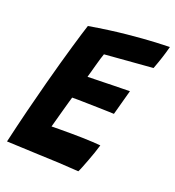

<svg xmlns="http://www.w3.org/2000/svg" viewBox="-129 -762 793 868"><g transform="rotate(20 268.0 -328.0)"><path d="M344 6.5Q294.5 3 246 0.5Q197.5 -2 147 -3.5Q110 -5 71 -6.8Q32 -8.5 -5 -10Q14 -92.5 33.5 -170.8Q53 -249 71.5 -318Q102.5 -434 125.8 -513.2Q149 -592.5 160 -625.5Q257 -642 338.2 -650Q419.5 -658 473.5 -660.5Q527.5 -663 541 -663Q533.5 -634 524.5 -606.5Q515.5 -579 504 -548.5L272 -530Q269 -522 264 -505.5Q259 -489 253.8 -469.8Q248.5 -450.5 244 -434Q239.5 -417.5 237 -409Q248.5 -409.5 268.2 -409.8Q288 -410 312 -410.8Q336 -411.5 360.2 -412Q384.5 -412.5 405.2 -412.8Q426 -413 439.5 -413.5L406.5 -292.5Q400 -293 380 -293.5Q360 -294 333.5 -294.8Q307 -295.5 280.2 -296Q253.5 -296.5 233 -297Q212.5 -297.5 204 -297Q202.5 -291.5 198.2 -277.2Q194 -263 189 -244.5Q184 -226 178.5 -206.5Q173 -187 168.5 -170Q164 -153 161 -142.5Q169 -143 197.5 -143Q226 -143 254 -143Q281.5 -143 309 -142.2Q336.5 -141.5 359.8 -140.2Q383 -139 397.5 -137.5Q392.5 -120 384.8 -97.8Q377 -75.5 368.8 -53.8Q360.5 -32 354 -15.8Q347.5 0.5 344 6.5Z"/></g></svg>

Font: Grandstander Thin SemiBold
Style: Italic
Weight: 600
Italic angle: -15°
Version: Version 1.200